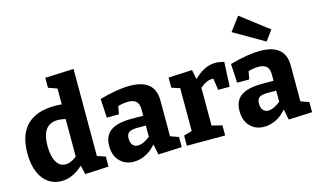

<svg xmlns="http://www.w3.org/2000/svg" viewBox="-98 -1141 2390 1447"><g transform="rotate(-15 1096.5 -417.0)"><path d="M595 -79V-1L411 8L395 -62Q314 13 227 13Q169 13 124.5 -18Q80 -49 55 -109.5Q30 -170 30 -255Q30 -402 105 -475Q180 -548 321 -548Q347 -548 376 -545V-669L308 -693V-771L531 -780V-101ZM288 -101Q329 -101 376 -138V-431Q342 -439 316 -439Q191 -439 191 -270Q191 -191 216.5 -146Q242 -101 288 -101Z M1166 -79V0L982 8L965 -75Q929 -32 884 -9.5Q839 13 791 13Q724 13 682 -30.5Q640 -74 640 -149Q640 -230 693 -267Q746 -304 854 -304H947V-352Q947 -396 926.5 -415.5Q906 -435 864 -435Q827 -435 784 -423L773 -361H678L670 -509Q811 -548 906 -548Q1102 -548 1102 -381V-102ZM851 -97Q872 -97 897.5 -108.5Q923 -120 947 -140V-227H879Q833 -227 814.5 -213Q796 -199 796 -167Q796 -133 811 -115Q826 -97 851 -97Z M1642 -538 1633 -346H1543L1530 -436Q1526 -437 1519 -437Q1494 -437 1469.5 -424.5Q1445 -412 1425 -393V-99L1505 -79V0H1206V-79L1270 -98V-432L1206 -453V-532L1391 -541L1406 -467Q1449 -508 1489.5 -528Q1530 -548 1574 -548Q1605 -548 1642 -538Z M2183 -79V0L1999 8L1982 -75Q1946 -32 1901 -9.5Q1856 13 1808 13Q1741 13 1699 -30.5Q1657 -74 1657 -149Q1657 -230 1710 -267Q1763 -304 1871 -304H1964V-352Q1964 -396 1943.5 -415.5Q1923 -435 1881 -435Q1844 -435 1801 -423L1790 -361H1695L1687 -509Q1828 -548 1923 -548Q2119 -548 2119 -381V-102ZM1868 -97Q1889 -97 1914.5 -108.5Q1940 -120 1964 -140V-227H1896Q1850 -227 1831.5 -213Q1813 -199 1813 -167Q1813 -133 1828 -115Q1843 -97 1868 -97ZM2048 -682 1990 -603 1753 -740 1833 -847Z"/></g></svg>

Font: Bitter Pro OGT
Style: Bold
Weight: 700
Designer: Sol Matas, and Bitter project Authors
Foundry: Sol Matas
Version: Version 2.110